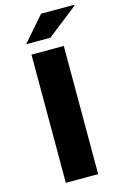

<svg xmlns="http://www.w3.org/2000/svg" viewBox="-132 -937 636 994"><g transform="rotate(-15 186.0 -439.5)"><path d="M79.1 -746.1 194.8 -878.9H372.1V-874L209 -746.1ZM91.8 0V-687H265.1V0Z"/></g></svg>

Font: Archivo Expanded
Style: Bold
Weight: 700
Width: 7
Designer: Hector Gatti
Foundry: Omnibus-Type
Version: Version 2.001